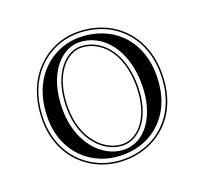

<svg xmlns="http://www.w3.org/2000/svg" viewBox="-125 -835 1086 1023"><g transform="rotate(-20 417.5 -324.0)"><path d="M760 -329C760 -549 609 -689 410 -689C304 -689 210 -640 147 -554C101 -490 75 -406 75 -310C75 -100 226 41 416 41C532 41 632 -9 695 -98C737 -159 760 -236 760 -329ZM752 -329C752 -238 729 -162 688 -103C627 -16 530 33 416 33C230 33 83 -105 83 -310C83 -405 108 -487 154 -550C215 -633 307 -681 410 -681C605 -681 752 -544 752 -329ZM729 -329C729 -536 589 -658 410 -658C311 -658 227 -611 172 -536C128 -476 106 -397 106 -310C106 -113 246 10 416 10C527 10 614 -38 669 -116C709 -173 729 -245 729 -329ZM397 -634C529 -634 639 -512 639 -310C639 -131 550 -14 436 -14C314 -14 196 -135 196 -327C196 -537 306 -634 397 -634ZM397 -611C321 -611 219 -525 219 -327C219 -139 334 -37 436 -37C534 -37 616 -141 616 -310C616 -509 509 -611 397 -611ZM397 -603C504 -603 608 -506 608 -310C608 -143 528 -45 436 -45C339 -45 227 -143 227 -327C227 -523 327 -603 397 -603Z"/></g></svg>

Font: Libertinus Serif Initials
Style: Regular
Weight: 400
Designer: Philipp H. Poll, Khaled Hosny
Foundry: Caleb Maclennan
Version: Version 7.050;RELEASE